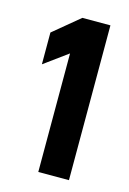

<svg xmlns="http://www.w3.org/2000/svg" viewBox="-75 -843 333 496"><g transform="rotate(15 91.5 -595.0)"><path d="M14 -659 77 -705V-388H159V-802H84L14 -744Z"/></g></svg>

Font: Charger Sport
Style: BdNrw
Weight: 700
Designer: Jasper
Foundry: Cannot Into Space Fonts
Version: Version 1.1